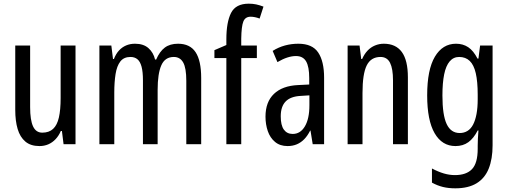

<svg xmlns="http://www.w3.org/2000/svg" viewBox="-20 -785 2765 1045"><path d="M391 -537V0H326L317 -72H311Q300 -46 282.5 -27.5Q265 -9 243 0.5Q221 10 195 10Q147 10 118 -14.5Q89 -39 76 -83Q63 -127 63 -187V-537H144V-202Q144 -131 160 -97Q176 -63 210 -63Q247 -63 269 -83.5Q291 -104 300.5 -145.5Q310 -187 310 -251V-537Z M949 -547Q1014 -547 1044.5 -501Q1075 -455 1075 -360V0H994V-345Q994 -415 977 -445Q960 -475 926 -475Q878 -475 858 -429.5Q838 -384 838 -296V0H758V-348Q758 -394 750.5 -422Q743 -450 728 -462.5Q713 -475 690 -475Q654 -475 635 -450.5Q616 -426 609 -382Q602 -338 602 -281V0H521V-537H586L595 -464H600Q611 -492 627.5 -510Q644 -528 666 -537.5Q688 -547 715 -547Q761 -547 788 -523Q815 -499 824 -461H830Q849 -505 877 -526Q905 -547 949 -547Z M1378 -469H1293V0H1212V-469H1147V-512L1212 -540V-571Q1212 -664 1237.5 -714.5Q1263 -765 1334 -765Q1356 -765 1374.5 -761Q1393 -757 1414 -749L1393 -684Q1380 -689 1367.5 -691.5Q1355 -694 1344 -694Q1315 -694 1304.5 -668Q1294 -642 1293 -574V-537H1378Z M1604 -547Q1680 -547 1712 -499Q1744 -451 1744 -362V0H1682L1670 -74H1668Q1654 -46 1636 -27.5Q1618 -9 1595.5 0.5Q1573 10 1545 10Q1504 10 1477 -12.5Q1450 -35 1437.5 -71.5Q1425 -108 1425 -150Q1425 -230 1471 -274Q1517 -318 1602 -322L1663 -325V-360Q1663 -422 1646 -451Q1629 -480 1591 -480Q1569 -480 1544 -472Q1519 -464 1490 -447L1464 -508Q1496 -528 1531 -537.5Q1566 -547 1604 -547ZM1616 -263Q1561 -260 1534.5 -232.5Q1508 -205 1508 -152Q1508 -103 1525 -79.5Q1542 -56 1573 -56Q1615 -56 1639.5 -97.5Q1664 -139 1664 -212V-266Z M2069 -547Q2134 -547 2167 -502Q2200 -457 2200 -364V0H2119V-348Q2119 -411 2103 -443Q2087 -475 2051 -475Q1999 -475 1976 -429Q1953 -383 1953 -279V0H1872V-537H1937L1946 -464H1951Q1963 -491 1980.5 -509.5Q1998 -528 2021 -537.5Q2044 -547 2069 -547Z M2462 -547Q2500 -547 2528.5 -528Q2557 -509 2579 -466H2584L2593 -537H2661V6Q2661 80 2640 132.5Q2619 185 2574 212.5Q2529 240 2458 240Q2421 240 2390.5 232.5Q2360 225 2331 209V132Q2365 150 2395.5 159Q2426 168 2456 168Q2518 168 2549 135.5Q2580 103 2580 25V9Q2580 -8 2581 -29.5Q2582 -51 2584 -75H2580Q2558 -32 2529 -11Q2500 10 2459 10Q2386 10 2345.5 -60Q2305 -130 2305 -266Q2305 -406 2347 -476.5Q2389 -547 2462 -547ZM2479 -475Q2448 -475 2427.5 -451Q2407 -427 2397.5 -380.5Q2388 -334 2388 -265Q2388 -159 2411 -110Q2434 -61 2482 -61Q2506 -61 2524.5 -72.5Q2543 -84 2555 -107Q2567 -130 2573.5 -164.5Q2580 -199 2580 -245V-270Q2580 -341 2569.5 -386.5Q2559 -432 2536.5 -453.5Q2514 -475 2479 -475Z"/></svg>

Font: Noto Sans Khmer ExtraCondensed
Style: Regular
Weight: 400
Width: 2
Designer: Danh Hong and the Monotype Design Team
Foundry: Monotype Imaging Inc.
Version: Version 2.004